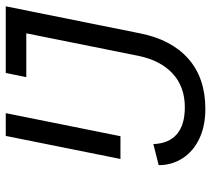

<svg xmlns="http://www.w3.org/2000/svg" viewBox="-54 -684 750 683"><g transform="rotate(-90 321.5 -343.0)"><path d="M403 -698H640L544 -221Q522 -109 453.5 -48.5Q385 12 275 12Q214 12 169 -9.5Q124 -31 99.5 -69Q75 -107 75 -154L150 -173Q152 -118 185 -89.5Q218 -61 281 -61Q354 -61 401 -104.5Q448 -148 464 -227L544 -625H388ZM97 -290 179 -698H260L178 -290Z"/></g></svg>

Font: IBM Plex Sans Var
Style: Italic
Weight: 400
Italic angle: -11.31°
Designer: Mike Abbink, Paul van der Laan, Pieter van Rosmalen
Foundry: Bold Monday
Version: Version 1.001